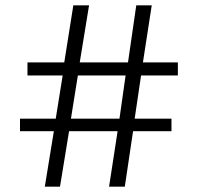

<svg xmlns="http://www.w3.org/2000/svg" viewBox="-20 -677 742 720"><path d="M647 -394V-443H516L549 -657H491L460 -443H279L314 -657H255L221 -443H83V-394H215L189 -232H55V-185H182L148 23H205L239 -185H421L389 23H448L479 -185H623V-232H485L509 -394ZM451 -394 428 -232H246L272 -394Z"/></svg>

Font: STIX Two Math
Style: Regular
Weight: 400
Designer: Ross Mills, John Hudson & Paul Hanslow, Tiro Typeworks Ltd; with portions MicroPress Inc., with additions and correction
Foundry: Tiro Typeworks Ltd
Version: Version 2.02 b142